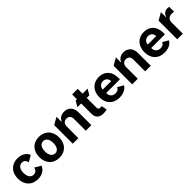

<svg xmlns="http://www.w3.org/2000/svg" viewBox="378 -2170 3676 3676"><g transform="rotate(-45 2215.5 -332.5)"><path d="M306.8 10.7C421.5 10.7 502.5 -42.6 535.2 -126.4L407.7 -199.9C398.8 -141.7 360.4 -109 308.6 -109C237.9 -109 192.1 -168.3 192.1 -272.7C192.1 -375.7 238.3 -434.7 308.6 -434.7C364 -434.7 399.5 -398.1 407.7 -343.8L534.8 -417.3C501.8 -501.1 418.7 -552.6 306.1 -552.6C140.6 -552.6 38.4 -437.9 38.4 -270.6C38.4 -104.8 138.8 10.7 306.8 10.7Z M619.7 -270.6C619.7 -102.6 722.7 10.7 888.1 10.7C1053.6 10.7 1156.6 -102.6 1156.6 -270.6C1156.6 -439.6 1053.6 -552.6 888.1 -552.6C722.7 -552.6 619.7 -439.6 619.7 -270.6ZM773.4 -271.7C773.4 -366.8 812.5 -437.1 888.8 -437.1C963.8 -437.1 1002.8 -366.8 1002.8 -271.7C1002.8 -176.5 963.8 -106.5 888.8 -106.5C812.5 -106.5 773.4 -176.5 773.4 -271.7Z M1255.3 -502.8V0H1406.6V-315.3C1407 -385.7 1448.9 -426.8 1509.9 -426.8C1570.7 -426.8 1607.2 -387.1 1606.9 -320.3V0H1758.2V-347.3C1758.2 -474.4 1683.6 -552.6 1570 -552.6C1489 -552.6 1430.4 -512.8 1405.9 -449.2H1399.5V-585.9Z M1812.1 -431.8H1913.4V-147.7C1912.6 -40.8 1985.4 12.1 2095.2 7.5C2134.2 6 2161.9 -1.8 2177.2 -6.7L2153.4 -119.3C2146 -117.9 2130 -114.3 2115.8 -114.3C2085.6 -114.3 2064.6 -125.7 2064.6 -167.6V-431.8H2135.7L2201.3 -545.5H2064.6V-676.1H1913.4V-545.5H1877.8Z M2514.2 10.7C2621.1 10.7 2700.3 -30.5 2739 -97.7L2621.4 -165.5C2606.2 -123.9 2567.1 -102.3 2516.7 -102.3C2441.1 -102.3 2393.1 -152.3 2393.1 -233.7V-234H2764.6V-275.6C2764.6 -460.9 2652.3 -552.6 2508.2 -552.6C2347.7 -552.6 2243.6 -438.6 2243.6 -270.2C2243.6 -97.3 2346.2 10.7 2514.2 10.7ZM2510.7 -439.6C2576.3 -439.6 2621.8 -392.8 2622.2 -327.8H2393.1C2396.3 -389.9 2443.5 -439.6 2510.7 -439.6Z M2863.3 -502.8V0H3014.6V-315.3C3014.9 -385.7 3056.8 -426.8 3117.9 -426.8C3178.6 -426.8 3215.2 -387.1 3214.8 -320.3V0H3366.1V-347.3C3366.1 -474.4 3291.5 -552.6 3177.9 -552.6C3096.9 -552.6 3038.4 -512.8 3013.8 -449.2H3007.5V-585.9Z M3733.7 10.7C3840.6 10.7 3919.7 -30.5 3958.5 -97.7L3840.9 -165.5C3825.6 -123.9 3786.6 -102.3 3736.2 -102.3C3660.5 -102.3 3612.6 -152.3 3612.6 -233.7V-234H3984V-275.6C3984 -460.9 3871.8 -552.6 3727.6 -552.6C3567.1 -552.6 3463.1 -438.6 3463.1 -270.2C3463.1 -97.3 3565.7 10.7 3733.7 10.7ZM3730.1 -439.6C3795.8 -439.6 3841.3 -392.8 3841.6 -327.8H3612.6C3615.8 -389.9 3663 -439.6 3730.1 -439.6Z M4082.7 -503.9V0H4234V-308.6C4234 -375.7 4283 -421.9 4349.8 -421.9C4370.7 -421.9 4399.5 -418.3 4413.7 -413.7V-547.9C4400.2 -551.1 4381.4 -553.3 4366.1 -553.3C4305 -553.3 4255 -517.8 4235.1 -450.3H4229.4V-588.4Z"/></g></svg>

Font: Inter-Hewn
Style: Bold
Weight: 700
Designer: Rasmus Andersson
Foundry: rsms
Version: Version 3.012;git-f93a4a705